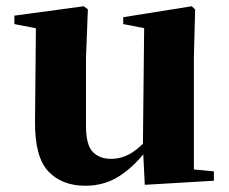

<svg xmlns="http://www.w3.org/2000/svg" viewBox="-20 -577 731 614"><path d="M253 17Q178 17 134.5 -29Q91 -75 92 -189L95 -505L129 -480L26 -500V-527L248 -557L261 -547L255 -393V-174Q255 -114 276.5 -91.5Q298 -69 335 -69Q376 -69 411 -95Q446 -121 472 -160L511 -103H453Q416 -51 366.5 -17Q317 17 253 17ZM443 14 437 -107V-110L441 -487L374 -500V-522L593 -557L604 -547L600 -393V-35L664 -29V1Z"/></svg>

Font: Noto Serif SC ExtraLight Black
Style: Regular
Weight: 900
Version: Version 2.002-H1;hotconv 1.1.0;makeotfexe 2.6.0